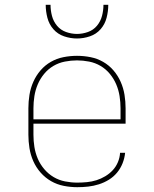

<svg xmlns="http://www.w3.org/2000/svg" viewBox="-20 -770 640 798"><path d="M301 8Q273 8 245 2.5Q217 -3 192.5 -17Q168 -31 149 -52.5Q130 -74 118.5 -100Q107 -126 102.5 -154Q98 -182 98 -210V-320Q98 -348 102.5 -376Q107 -404 118.5 -430Q130 -456 148.5 -477.5Q167 -499 191.5 -513Q216 -527 244 -532.5Q272 -538 300 -538Q328 -538 356 -532.5Q384 -527 408.5 -513Q433 -499 451.5 -477.5Q470 -456 481.5 -430Q493 -404 497.5 -376Q502 -348 502 -320V-256H119V-210Q119 -184 123 -159Q127 -134 137 -110.5Q147 -87 164 -67Q181 -47 203 -34Q225 -21 250.5 -16Q276 -11 301 -11Q321 -11 341.5 -13Q362 -15 381 -21Q400 -27 417.5 -37.5Q435 -48 448.5 -62.5Q462 -77 470 -96Q478 -115 479 -135H500Q498 -113 489.5 -91.5Q481 -70 466.5 -52.5Q452 -35 432.5 -23Q413 -11 391 -4Q369 3 346.5 5.5Q324 8 301 8ZM119 -274H481V-320Q481 -345 477 -370.5Q473 -396 463 -419.5Q453 -443 436.5 -463Q420 -483 398 -496Q376 -509 350.5 -514Q325 -519 300 -519Q275 -519 249.5 -514Q224 -509 202 -496Q180 -483 163.5 -463Q147 -443 137 -419.5Q127 -396 123 -370.5Q119 -345 119 -320ZM300 -610Q273 -610 246.5 -619Q220 -628 202 -648.5Q184 -669 177 -696Q170 -723 170 -750H190Q190 -727 196 -704Q202 -681 217 -663Q232 -645 254.5 -637Q277 -629 300 -629Q323 -629 345.5 -637Q368 -645 383 -663Q398 -681 404 -704Q410 -727 410 -750H430Q430 -723 423 -696Q416 -669 398 -648.5Q380 -628 353.5 -619Q327 -610 300 -610Z"/></svg>

Font: Iosevka Curly Slab ThEx
Style: Regular
Weight: 100
Width: 7
Monospace: yes
Designer: Belleve Invis
Foundry: Belleve Invis
Version: Version 11.1.0; ttfautohint (v1.8.3)